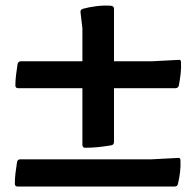

<svg xmlns="http://www.w3.org/2000/svg" viewBox="-20 -682 710 699"><path d="M44 -449Q47 -459 56 -459H535L630 -464Q639 -466 639 -455Q640 -434 637.5 -412.5Q635 -391 631 -370Q628 -361 619 -361H46Q36 -361 36 -371Q36 -390 38.5 -409.5Q41 -429 44 -449ZM395 -165Q395 -155 385 -153Q362 -149 338 -146.5Q314 -144 289 -144Q280 -145 280 -155V-579L273 -638Q272 -647 282 -650Q303 -656 331 -659.5Q359 -663 385 -661Q395 -659 395 -650ZM42 -92Q44 -102 54 -102H532L627 -107Q637 -109 637 -98Q638 -77 635.5 -55.5Q633 -34 628 -13Q626 -3 616 -3H44Q34 -3 34 -13Q34 -33 36.5 -52.5Q39 -72 42 -92Z"/></svg>

Font: Hahmlet ExtraBold
Style: Regular
Weight: 800
Designer: Minjoo Ham & Mark Frömberg
Foundry: hypertype
Version: Version 1.002